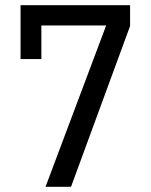

<svg xmlns="http://www.w3.org/2000/svg" viewBox="-20 -718 580 738"><path d="M155 0 388 -620H139V-491H59V-698H480V-618L253 0Z"/></svg>

Font: IBM Plex Sans Cond Text
Style: Regular
Weight: 450
Width: 3
Designer: Mike Abbink, Paul van der Laan, Pieter van Rosmalen
Foundry: Bold Monday
Version: Version 1.3